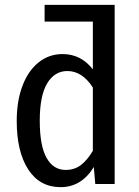

<svg xmlns="http://www.w3.org/2000/svg" viewBox="-20 -759 573 792"><path d="M453 0H373L367 -70Q316 13 230 13Q144 13 96.5 -60Q49 -133 49 -260Q49 -342 72.5 -404.5Q96 -467 139 -501.5Q182 -536 238 -536Q314 -536 363 -473V-670H164V-739H453ZM363 -137V-398Q319 -466 258 -466Q205 -466 174.5 -415Q144 -364 144 -261Q144 -158 172 -108Q200 -58 251 -58Q287 -58 313.5 -78Q340 -98 363 -137Z"/></svg>

Font: Fira Sans Condensed
Style: Regular
Weight: 400
Width: 3
Designer: bBox Type GmbH & Carrois Corporate GbR & Edenspiekermann AG
Foundry: bBox Type GmbH & Carrois Corporate GbR & Edenspiekermann AG
Version: Version 4.301